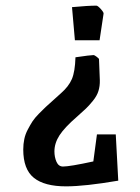

<svg xmlns="http://www.w3.org/2000/svg" viewBox="-20 -472 492 677"><path d="M331.1 -330.1H244.1L233.9 -446.8Q290 -452.1 319.8 -452.1Q324.7 -452.1 335.4 -440.2Q346.2 -428.2 345.2 -423.8ZM388.2 2 397 165Q279.3 185.1 212.9 185.1Q136.7 185.1 99.4 155Q62 125 62 55.2Q62 35.6 65.7 18.3Q69.3 1 77.9 -15.1Q86.4 -31.2 94.2 -43.5Q102.1 -55.7 116.9 -70.8Q131.8 -85.9 141.1 -94.7Q150.4 -103.5 168.5 -119.4Q186.5 -135.3 194.8 -143.1Q222.2 -167 233.4 -193.1Q244.6 -219.2 246.1 -270Q299.3 -277.8 310.1 -277.8Q313 -277.8 321 -271.7Q329.1 -265.6 329.1 -263.2L332 -189Q332.5 -168.5 327.1 -151.1Q321.8 -133.8 307.4 -116.2Q293 -98.6 283.4 -89.6Q273.9 -80.6 252 -61Q208 -22.9 189.9 4.9Q171.9 32.7 171.9 62Q171.9 82 179.2 98.6Q186.5 115.2 202.1 115.2Q226.1 115.2 309.1 97.2L321.8 2Z"/></svg>

Font: Grenze SemiBold
Style: Regular
Weight: 600
Designer: Renata Polastri
Foundry: Omnibus-Type
Version: Version 1.002;PS 001.002;hotconv 1.0.88;makeotf.lib2.5.64775